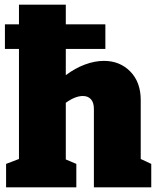

<svg xmlns="http://www.w3.org/2000/svg" viewBox="-20 -800 674 820"><path d="M581 -121 626 -100V0H381V-335Q381 -362 368.5 -376Q356 -390 334 -390Q301 -390 261 -361V-119L306 -100V0H6V-100L61 -121V-591H1V-696H61V-780H261V-696H430V-591H261V-479Q301 -509 343 -524.5Q385 -540 424 -540Q492 -540 536.5 -494.5Q581 -449 581 -373Z"/></svg>

Font: Bitter Pro Black
Style: Regular
Weight: 900
Designer: Sol Matas, and Bitter project Authors
Foundry: Sol Matas
Version: Version 1.010